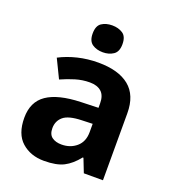

<svg xmlns="http://www.w3.org/2000/svg" viewBox="-139 -866 882 981"><g transform="rotate(20 302.0 -375.0)"><path d="M302 -557Q412 -557 470.5 -509.5Q529 -462 529 -364V0H425L396 -74H392Q357 -30 318 -10Q279 10 211 10Q138 10 90 -32.5Q42 -75 42 -163Q42 -250 103 -291.5Q164 -333 286 -337L381 -340V-364Q381 -407 358.5 -427Q336 -447 296 -447Q256 -447 218 -435.5Q180 -424 142 -407L93 -508Q137 -531 190.5 -544Q244 -557 302 -557ZM381 -253 323 -251Q251 -249 223 -225Q195 -201 195 -162Q195 -128 215 -113.5Q235 -99 267 -99Q315 -99 348 -127.5Q381 -156 381 -208ZM304 -760Q337 -760 361 -744.5Q385 -729 385 -687Q385 -646 361 -630Q337 -614 304 -614Q270 -614 246.5 -630Q223 -646 223 -687Q223 -729 246.5 -744.5Q270 -760 304 -760Z"/></g></svg>

Font: Noto IKEA Simplified Chinese
Style: Bold
Weight: 700
Designer: Monotype Design Team
Foundry: Monotype Imaging Inc.
Version: Version 1.100